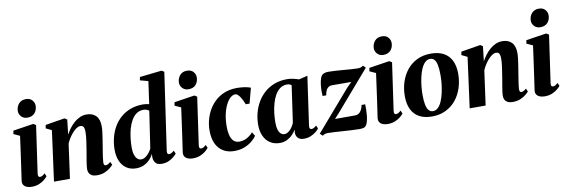

<svg xmlns="http://www.w3.org/2000/svg" viewBox="-57 -1267 5108 1731"><g transform="rotate(-10 2496.5 -402.0)"><path d="M122 11Q96 11 76.8 3Q57.5 -5 48 -20Q38.5 -35 41 -58Q43 -73 47.2 -101.5Q51.5 -130 57 -169Q62.5 -208 69.2 -255Q76 -302 83 -354Q90 -406 97.5 -460L41 -486L46.5 -516.5L233 -545L256.5 -530.5L194.5 -98Q192 -80 196.5 -72Q201 -64 211 -64Q221 -64 231.2 -69.2Q241.5 -74.5 256.5 -88L269 -59.5Q259.5 -47 240 -30.5Q220.5 -14 191 -1.5Q161.5 11 122 11ZM191 -609.5Q157.5 -609.5 136.2 -632.5Q115 -655.5 116 -685Q117.5 -723.5 140.8 -750.2Q164 -777 205.5 -777Q243.5 -777 263.5 -754Q283.5 -731 283 -703Q283 -665 260 -637.2Q237 -609.5 191 -609.5Z M526.5 -395Q541.5 -423.5 561.5 -450.2Q581.5 -477 606.2 -498.5Q631 -520 659.5 -532.8Q688 -545.5 720.5 -545.5Q775.5 -545.5 806.5 -513.2Q837.5 -481 837.5 -416Q837.5 -395 834 -365.8Q830.5 -336.5 825.5 -305Q820.5 -273.5 816 -245.5Q812 -220 807.2 -191.5Q802.5 -163 799 -137Q795.5 -111 794.5 -93Q794.5 -75.5 800 -69.8Q805.5 -64 812.5 -64Q821 -64 831.8 -69.2Q842.5 -74.5 857.5 -87L870 -59Q862 -48.5 842.2 -32Q822.5 -15.5 792 -2.2Q761.5 11 719 11Q691 11 673.5 1.5Q656 -8 648 -23.8Q640 -39.5 640.5 -60Q640.5 -70.5 642.5 -88.5Q644.5 -106.5 648.2 -128.8Q652 -151 656 -174.2Q660 -197.5 663.5 -218Q667 -240.5 670.8 -264.2Q674.5 -288 677.8 -311Q681 -334 683 -354.8Q685 -375.5 684.5 -391.5Q684.5 -414.5 680.8 -427.8Q677 -441 668.8 -446.8Q660.5 -452.5 646.5 -452.5Q630.5 -452.5 612.5 -440.8Q594.5 -429 576.8 -409.5Q559 -390 543.2 -365.5Q527.5 -341 516.5 -315L473 0H327L389 -460.5L336.5 -486L342 -516.5L519.5 -545.5L542 -531Z M1376.5 -99Q1374 -81 1378 -72.5Q1382 -64 1392 -64Q1401.5 -64 1412.5 -69Q1423.5 -74 1438.5 -87.5L1451.5 -58.5Q1442 -47 1423 -30.5Q1404 -14 1376.2 -1.8Q1348.5 10.5 1313 10.5Q1272.5 10.5 1255.5 -10.8Q1238.5 -32 1238 -64.5L1240 -93Q1228 -68.5 1206 -44.5Q1184 -20.5 1152 -5Q1120 10.5 1079 10.5Q1027.5 10.5 990.5 -14.5Q953.5 -39.5 934.2 -84Q915 -128.5 915 -188Q915 -242 927.8 -294.5Q940.5 -347 966 -392.2Q991.5 -437.5 1030.2 -472.2Q1069 -507 1121.2 -526.8Q1173.5 -546.5 1239 -546.5Q1253 -546.5 1267.2 -544.2Q1281.5 -542 1293.5 -539L1322.5 -745L1248 -765L1254 -794.5L1455.5 -817L1478.5 -803ZM1284 -480Q1276.5 -487.5 1263.5 -492.8Q1250.5 -498 1233 -498Q1195.5 -498 1168 -478Q1140.5 -458 1121.5 -424.2Q1102.5 -390.5 1091.2 -349.2Q1080 -308 1075 -264.2Q1070 -220.5 1070 -181Q1070 -140 1079 -113.5Q1088 -87 1103 -74Q1118 -61 1137 -61Q1157.5 -61 1176.2 -73.8Q1195 -86.5 1210.2 -105.8Q1225.5 -125 1234 -144.5Z M1597 11Q1571 11 1551.8 3Q1532.5 -5 1523 -20Q1513.5 -35 1516 -58Q1518 -73 1522.2 -101.5Q1526.5 -130 1532 -169Q1537.5 -208 1544.2 -255Q1551 -302 1558 -354Q1565 -406 1572.5 -460L1516 -486L1521.5 -516.5L1708 -545L1731.5 -530.5L1669.5 -98Q1667 -80 1671.5 -72Q1676 -64 1686 -64Q1696 -64 1706.2 -69.2Q1716.5 -74.5 1731.5 -88L1744 -59.5Q1734.5 -47 1715 -30.5Q1695.5 -14 1666 -1.5Q1636.5 11 1597 11ZM1666 -609.5Q1632.5 -609.5 1611.2 -632.5Q1590 -655.5 1591 -685Q1592.5 -723.5 1615.8 -750.2Q1639 -777 1680.5 -777Q1718.5 -777 1738.5 -754Q1758.5 -731 1758 -703Q1758 -665 1735 -637.2Q1712 -609.5 1666 -609.5Z M1977.5 10.5Q1891 10.5 1840 -45.5Q1789 -101.5 1788 -206.5Q1787.5 -268 1806.8 -328Q1826 -388 1864.8 -437.2Q1903.5 -486.5 1962 -516Q2020.5 -545.5 2098 -545.5Q2127 -545.5 2162.5 -540.8Q2198 -536 2222.5 -526L2185.5 -386.5L2151 -387Q2138.5 -417.5 2125.8 -441Q2113 -464.5 2099.2 -478Q2085.5 -491.5 2071.5 -491.5Q2049 -491.5 2026.5 -471.2Q2004 -451 1985.8 -414Q1967.5 -377 1956.8 -326.2Q1946 -275.5 1946.5 -214Q1947.5 -161 1958.5 -128Q1969.5 -95 1989 -80Q2008.5 -65 2036.5 -65Q2064.5 -65 2087.8 -74.2Q2111 -83.5 2129.8 -97.8Q2148.5 -112 2162 -128L2184 -92Q2169 -70 2140.8 -46.2Q2112.5 -22.5 2072 -6Q2031.5 10.5 1977.5 10.5Z M2679 -99Q2676.5 -79.5 2681.8 -71.8Q2687 -64 2697 -64Q2705.5 -64 2716.2 -69.2Q2727 -74.5 2741.5 -87.5L2754.5 -59Q2745.5 -46.5 2726 -30.2Q2706.5 -14 2678 -1.8Q2649.5 10.5 2614 10.5Q2578 10.5 2559.8 -8.8Q2541.5 -28 2542 -58L2546 -85.5Q2532.5 -63 2511 -40.8Q2489.5 -18.5 2460.2 -4Q2431 10.5 2394.5 10.5Q2343.5 10.5 2306 -13.8Q2268.5 -38 2248.5 -81.8Q2228.5 -125.5 2228.5 -184Q2228.5 -239.5 2242.2 -292.2Q2256 -345 2282.8 -390.8Q2309.5 -436.5 2349.2 -471.2Q2389 -506 2440.8 -525.5Q2492.5 -545 2555.5 -545Q2585 -545 2613.2 -538.5Q2641.5 -532 2663 -524L2742.5 -543.5ZM2588 -484Q2581.5 -489.5 2571.2 -493.8Q2561 -498 2547.5 -498Q2510.5 -498 2483.5 -478.2Q2456.5 -458.5 2437.5 -425Q2418.5 -391.5 2407 -349.8Q2395.5 -308 2390.2 -264Q2385 -220 2385 -179.5Q2385 -138 2393.2 -111.8Q2401.5 -85.5 2416 -73.2Q2430.5 -61 2449 -61Q2462.5 -61 2475.5 -68Q2488.5 -75 2500.5 -87Q2512.5 -99 2522.8 -115Q2533 -131 2540 -148.5Z M3123 -420Q3109.5 -420 3091.5 -420Q3073.5 -420 3053.5 -420Q3033.5 -420 3014 -420.2Q2994.5 -420.5 2976.8 -420.5Q2959 -420.5 2946 -420.5Q2924 -420 2910 -408.5Q2896 -397 2889 -378.8Q2882 -360.5 2879.5 -340H2846Q2844 -356.5 2844.2 -385Q2844.5 -413.5 2848.2 -445Q2852 -476.5 2861 -501.5Q2870 -526.5 2886 -535.5Q2891 -538.5 2903.5 -542.2Q2916 -546 2933.5 -546Q2960.5 -546 2997 -543.8Q3033.5 -541.5 3072 -538.2Q3110.5 -535 3145 -532.5Q3179.5 -530 3202 -530Q3218.5 -530 3230 -533.8Q3241.5 -537.5 3252 -546.5L3274 -523.5L2960.5 -160.5L2920 -116.5Q2939 -116.5 2961.8 -116.5Q2984.5 -116.5 3009 -116.5Q3033.5 -116.5 3057.8 -116.5Q3082 -116.5 3104.5 -116.5Q3135 -116.5 3153.8 -141Q3172.5 -165.5 3177.5 -199.5H3211Q3212 -179.5 3211.5 -150.8Q3211 -122 3207.8 -92Q3204.5 -62 3197 -37.8Q3189.5 -13.5 3177 -2Q3170.5 5 3156.8 8.2Q3143 11.5 3120 11.5Q3092 11.5 3052.5 9.2Q3013 7 2971.2 4.2Q2929.5 1.5 2893 -0.8Q2856.5 -3 2834 -3Q2820.5 -3 2807.8 0.8Q2795 4.5 2786 13.5L2762 -9.5L3080 -377.5Z M3381 11Q3355 11 3335.8 3Q3316.5 -5 3307 -20Q3297.5 -35 3300 -58Q3302 -73 3306.2 -101.5Q3310.5 -130 3316 -169Q3321.5 -208 3328.2 -255Q3335 -302 3342 -354Q3349 -406 3356.5 -460L3300 -486L3305.5 -516.5L3492 -545L3515.5 -530.5L3453.5 -98Q3451 -80 3455.5 -72Q3460 -64 3470 -64Q3480 -64 3490.2 -69.2Q3500.5 -74.5 3515.5 -88L3528 -59.5Q3518.5 -47 3499 -30.5Q3479.5 -14 3450 -1.5Q3420.5 11 3381 11ZM3450 -609.5Q3416.5 -609.5 3395.2 -632.5Q3374 -655.5 3375 -685Q3376.5 -723.5 3399.8 -750.2Q3423 -777 3464.5 -777Q3502.5 -777 3522.5 -754Q3542.5 -731 3542 -703Q3542 -665 3519 -637.2Q3496 -609.5 3450 -609.5Z M3871.5 -547Q3942.5 -547 3989.8 -521Q4037 -495 4060.8 -446Q4084.5 -397 4085 -327.5Q4085 -259 4065.2 -197.2Q4045.5 -135.5 4007.2 -88.2Q3969 -41 3913.2 -13.8Q3857.5 13.5 3786.5 13.5Q3717 13.5 3670 -12.8Q3623 -39 3599.5 -88Q3576 -137 3575.5 -205Q3575 -275.5 3594.8 -337.2Q3614.5 -399 3652.8 -446.2Q3691 -493.5 3746.2 -520.2Q3801.5 -547 3871.5 -547ZM3858 -501Q3831 -501 3810.8 -481Q3790.5 -461 3776 -427.5Q3761.5 -394 3752.2 -353Q3743 -312 3738.8 -269.2Q3734.5 -226.5 3735 -188.5Q3735 -135.5 3742.5 -101Q3750 -66.5 3765.2 -49.5Q3780.5 -32.5 3803 -32.5Q3830 -32.5 3850.2 -52.5Q3870.5 -72.5 3884.8 -106.2Q3899 -140 3908.2 -181Q3917.5 -222 3921.8 -265Q3926 -308 3925.5 -346Q3925.5 -400 3918.2 -434.2Q3911 -468.5 3896.2 -484.8Q3881.5 -501 3858 -501Z M4332 -395Q4347 -423.5 4367 -450.2Q4387 -477 4411.8 -498.5Q4436.5 -520 4465 -532.8Q4493.5 -545.5 4526 -545.5Q4581 -545.5 4612 -513.2Q4643 -481 4643 -416Q4643 -395 4639.5 -365.8Q4636 -336.5 4631 -305Q4626 -273.5 4621.5 -245.5Q4617.5 -220 4612.8 -191.5Q4608 -163 4604.5 -137Q4601 -111 4600 -93Q4600 -75.5 4605.5 -69.8Q4611 -64 4618 -64Q4626.5 -64 4637.2 -69.2Q4648 -74.5 4663 -87L4675.5 -59Q4667.5 -48.5 4647.8 -32Q4628 -15.5 4597.5 -2.2Q4567 11 4524.5 11Q4496.5 11 4479 1.5Q4461.5 -8 4453.5 -23.8Q4445.5 -39.5 4446 -60Q4446 -70.5 4448 -88.5Q4450 -106.5 4453.8 -128.8Q4457.5 -151 4461.5 -174.2Q4465.5 -197.5 4469 -218Q4472.5 -240.5 4476.2 -264.2Q4480 -288 4483.2 -311Q4486.5 -334 4488.5 -354.8Q4490.5 -375.5 4490 -391.5Q4490 -414.5 4486.2 -427.8Q4482.5 -441 4474.2 -446.8Q4466 -452.5 4452 -452.5Q4436 -452.5 4418 -440.8Q4400 -429 4382.2 -409.5Q4364.5 -390 4348.8 -365.5Q4333 -341 4322 -315L4278.5 0H4132.5L4194.5 -460.5L4142 -486L4147.5 -516.5L4325 -545.5L4347.5 -531Z M4818 11Q4792 11 4772.8 3Q4753.5 -5 4744 -20Q4734.5 -35 4737 -58Q4739 -73 4743.2 -101.5Q4747.5 -130 4753 -169Q4758.5 -208 4765.2 -255Q4772 -302 4779 -354Q4786 -406 4793.5 -460L4737 -486L4742.5 -516.5L4929 -545L4952.5 -530.5L4890.5 -98Q4888 -80 4892.5 -72Q4897 -64 4907 -64Q4917 -64 4927.2 -69.2Q4937.5 -74.5 4952.5 -88L4965 -59.5Q4955.5 -47 4936 -30.5Q4916.5 -14 4887 -1.5Q4857.5 11 4818 11ZM4887 -609.5Q4853.5 -609.5 4832.2 -632.5Q4811 -655.5 4812 -685Q4813.5 -723.5 4836.8 -750.2Q4860 -777 4901.5 -777Q4939.5 -777 4959.5 -754Q4979.5 -731 4979 -703Q4979 -665 4956 -637.2Q4933 -609.5 4887 -609.5Z"/></g></svg>

Font: Merriweather 72pt ExtraBold
Style: Italic
Weight: 800
Italic angle: -7.8°
Version: Version 2.101